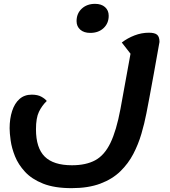

<svg xmlns="http://www.w3.org/2000/svg" viewBox="-20 -700 886 998"><path d="M352 278Q263 278 204 254.5Q145 231 110 193Q75 155 58 112.5Q41 70 35.5 31Q30 -8 30 -33Q30 -83 43 -123Q56 -163 81.5 -185.5Q107 -208 145 -208Q176 -208 195.5 -197Q215 -186 223 -175Q198 -151 182.5 -119Q167 -87 167 -28Q167 69 212.5 114Q258 159 354 159Q427 159 475 133Q523 107 554 43Q585 -21 606 -133L661 -435L687 -384L613 -479Q643 -502 679.5 -516Q716 -530 754 -530Q784 -530 796.5 -519.5Q809 -509 809 -482Q793 -390 779.5 -317Q766 -244 756.5 -192Q747 -140 741 -111Q731 -59 715 -4.5Q699 50 673 100Q647 150 605.5 190.5Q564 231 501.5 254.5Q439 278 352 278ZM449 -529Q416 -529 397 -546Q378 -563 378 -590Q378 -630 405 -655Q432 -680 474 -680Q507 -680 526 -663Q545 -646 545 -618Q545 -579 518.5 -554Q492 -529 449 -529Z"/></svg>

Font: Lemonada Medium
Style: Regular
Weight: 500
Designer: Mohamed Gaber (Arabic), Eduardo Tunni (Latin)
Foundry: Kief Type Foundry
Version: Version 4.004; ttfautohint (v1.8.2)